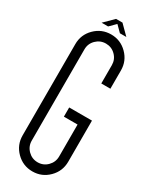

<svg xmlns="http://www.w3.org/2000/svg" viewBox="-250 -1028 857 1087"><g transform="rotate(30 179.0 -484.5)"><path d="M179.2 8.3Q117.2 8.3 73.5 -35.4Q29.8 -79.1 29.8 -141.1V-737.8Q29.8 -799.3 73.5 -843Q117.2 -886.7 179.2 -886.7Q240.7 -886.7 284.4 -843Q328.1 -799.3 328.1 -737.8V-618.2H268.6V-737.8Q268.6 -774.9 242.4 -801Q216.3 -827.1 179.2 -827.1Q142.1 -827.1 115.7 -801Q89.4 -774.9 89.4 -737.8V-141.1Q89.4 -104 115.7 -77.6Q142.1 -51.3 179.2 -51.3Q216.3 -51.3 242.4 -77.6Q268.6 -104 268.6 -141.1V-349.6H179.2V-409.7H328.1V-141.1Q328.1 -79.1 284.4 -35.4Q240.7 8.3 179.2 8.3ZM158.2 -976.6H200.2L259.8 -917H217.8L179.2 -955.6L140.6 -917H98.1Z"/></g></svg>

Font: Ignotum
Style: Regular
Weight: 400
Designer: GGBot
Version: 0.10